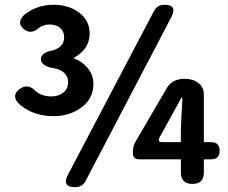

<svg xmlns="http://www.w3.org/2000/svg" viewBox="-20 -774 961 808"><path d="M373 -419.9Q373 -359.4 323.2 -322.3Q273.4 -285.2 206.1 -285.2Q113.3 -285.2 54.7 -341.8Q29.3 -375 61.5 -398.4Q97.7 -425.8 130.9 -389.6Q158.2 -368.2 195.3 -368.2Q226.6 -368.2 246.6 -384.3Q266.6 -400.4 266.6 -427.7Q266.6 -476.6 201.2 -488.3Q182.6 -490.2 167.5 -500Q152.3 -509.8 152.3 -524.4Q152.3 -539.1 166 -548.8Q179.7 -558.6 197.3 -560.5Q250 -574.2 250 -617.2Q250 -641.6 233.4 -656.2Q216.8 -670.9 188.5 -670.9Q164.1 -670.9 144.5 -657.2Q110.4 -626 79.1 -652.3Q48.8 -678.7 81.1 -710.9Q133.8 -753.9 206.1 -753.9Q269.5 -753.9 313.5 -720.7Q357.4 -687.5 357.4 -632.8Q357.4 -567.4 289.1 -529.3Q326.2 -515.6 349.6 -486.8Q373 -458 373 -419.9ZM264.6 -36.1Q437.5 -364.3 627.9 -727.5Q641.6 -753.9 671.9 -753.9Q726.6 -753.9 702.1 -704.1L339.8 -11.7Q326.2 13.7 295.9 13.7Q240.2 13.7 264.6 -36.1ZM744.1 -296.9 748 -362.3H743.2Q690.4 -266.6 652.3 -197.3Q639.6 -175.8 664.1 -175.8H741.2V-232.4ZM741.2 -103.5H566.4Q539.1 -103.5 539.1 -130.9V-133.8Q539.1 -160.2 550.8 -178.7L682.6 -404.3Q705.1 -442.4 757.8 -442.4Q792 -442.4 814.9 -424.8Q837.9 -407.2 837.9 -376V-175.8H868.2Q904.3 -175.8 904.3 -139.6Q904.3 -103.5 868.2 -103.5H837.9V-47.9Q837.9 0 790 0Q741.2 0 741.2 -47.9Z"/></svg>

Font: GenSenMaruGothic TW TTF Bold
Style: Regular
Weight: 700
Version: Version 1.301